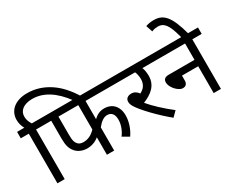

<svg xmlns="http://www.w3.org/2000/svg" viewBox="-120 -1364 2248 1846"><g transform="rotate(-30 1004.0 -441.5)"><path d="M273.4 -550.8H169.4V0H88.9V-550.8H0V-622.1H80.1Q67.9 -645 60.5 -669.4Q53.2 -693.8 53.2 -724.1Q53.2 -762.7 68.4 -794.7Q83.5 -826.7 111.1 -849.1Q138.7 -871.6 178 -884Q217.3 -896.5 265.6 -896.5Q336.4 -896.5 398.7 -876.5Q460.9 -856.4 515.6 -819.8Q570.3 -783.2 617.2 -731.2Q664.1 -679.2 703.6 -614.7H620.1Q466.3 -824.2 283.2 -824.2Q248.5 -824.2 220.7 -816.4Q192.9 -808.6 173.3 -794.4Q153.8 -780.3 143.6 -760Q133.3 -739.7 133.3 -714.4Q133.3 -684.6 142.8 -661.9Q152.3 -639.2 163.6 -622.1H273.4Z M418 -550.8V-359.9Q418 -330.6 419.4 -310.5Q420.9 -290.5 425.3 -275.4Q429.7 -260.3 438.2 -248.5Q446.8 -236.8 456.3 -230.2Q465.8 -223.6 478.5 -220.5Q491.2 -217.3 505.9 -217.3Q542 -217.3 574 -232.2Q606 -247.1 638.2 -279.8V-550.8ZM638.2 0V-193.4Q579.6 -146.5 506.8 -146.5Q469.2 -146.5 435.3 -160.9Q401.4 -175.3 379.2 -202.4Q356.9 -229.5 347.4 -263.7Q337.9 -297.9 337.9 -354.5V-550.8H258.8V-622.1H1044.4V-550.8H718.8V-348.6Q743.7 -373 772.5 -386.2Q801.3 -399.4 836.9 -399.4Q879.4 -399.4 912.6 -381.1Q945.8 -362.8 964.8 -326.2Q983.9 -289.6 983.9 -239.3Q983.9 -188.5 967 -136.5Q950.2 -84.5 918.9 -38.6L846.7 -80.1Q872.1 -112.3 887.7 -154.5Q903.3 -196.8 903.3 -237.3Q903.3 -283.2 883.8 -306.4Q864.3 -329.6 829.1 -329.6Q802.2 -329.6 774.4 -311Q746.6 -292.5 718.8 -256.8V0Z M1453.6 -550.8H1349.6Q1366.2 -512.2 1366.2 -457.5Q1366.2 -416.5 1353.3 -385.3Q1340.3 -354 1317.6 -329.8Q1294.9 -305.7 1263.9 -287.1Q1232.9 -268.6 1196.8 -253.9Q1237.3 -205.6 1296.6 -150.1Q1356 -94.7 1424.3 -41.5L1370.6 12.2Q1329.1 -22 1286.6 -61Q1244.1 -100.1 1200.4 -145.5Q1156.7 -190.9 1128.2 -226.1Q1099.6 -261.2 1088.1 -280.8Q1076.7 -300.3 1073 -313Q1069.3 -325.7 1069.3 -339.8Q1069.3 -353 1075.9 -365Q1082.5 -377 1096.9 -384.8Q1111.3 -392.6 1133.3 -392.6Q1158.7 -392.6 1177.5 -381.1Q1196.3 -369.6 1211.4 -349.1Q1250 -369.1 1267.8 -398.7Q1285.6 -428.2 1285.6 -468.3Q1285.6 -487.8 1281.2 -511Q1276.9 -534.2 1269 -550.8H1029.8V-622.1H1453.6Z M1439 -550.8V-622.1H2008.3V-550.8H1904.3V0H1823.7V-297.9H1643.6V-244.1Q1643.6 -217.3 1630.1 -202.9Q1616.7 -188.5 1592.3 -188.5Q1568.8 -188.5 1541 -209.2Q1513.2 -230 1494.6 -260.7Q1476.1 -291.5 1476.1 -317.9Q1476.1 -369.1 1536.6 -369.1H1823.7V-550.8Z M1824.2 -614.7Q1802.7 -696.8 1782.5 -740.5Q1762.2 -784.2 1737.8 -803.5Q1713.4 -822.8 1678.2 -822.8Q1661.1 -822.8 1645.5 -820.1Q1629.9 -817.4 1608.9 -809.1L1584.5 -881.8Q1606.4 -889.6 1628.2 -893.1Q1649.9 -896.5 1675.3 -896.5Q1717.8 -896.5 1749.3 -882.1Q1780.8 -867.7 1806.4 -836.2Q1832 -804.7 1855 -750.5Q1877.9 -696.3 1899.9 -614.7Z"/></g></svg>

Font: NotoSans
Style: Regular
Weight: 400
Designer: Monotype Design team
Foundry: Monotype Imaging Inc.
Version: Version 1.04; ttfautohint (v1.4.1)